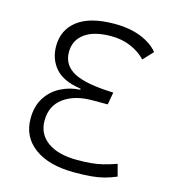

<svg xmlns="http://www.w3.org/2000/svg" viewBox="-107 -791 800 889"><g transform="rotate(15 293.0 -346.5)"><path d="M333.5 -703.1Q407.2 -703.1 461.2 -681.2Q515.1 -659.2 543 -624L499 -576.7Q471.7 -606.4 428.7 -625.2Q385.7 -644 334 -644Q250 -644 206.1 -611.3Q162.1 -578.6 162.1 -522.9Q162.1 -460 219.2 -429.2Q276.4 -398.4 409.2 -394L398.4 -334.5H325.2Q240.2 -334.5 187.7 -296.1Q135.3 -257.8 135.3 -186.5Q135.3 -122.1 186 -85.7Q236.8 -49.3 326.7 -49.3Q366.2 -49.3 395 -52Q423.8 -54.7 451.4 -61.5Q479 -68.4 514.2 -80.6L529.3 -23.4Q499.5 -10.7 471.2 -3.4Q442.9 3.9 409.4 6.8Q376 9.8 329.1 9.8Q208 9.8 139.2 -40.8Q70.3 -91.3 70.3 -179.2Q70.3 -238.8 96.7 -279.8Q123 -320.8 166 -342.8Q209 -364.7 258.3 -367.2V-372.1Q172.4 -384.8 135 -428.5Q97.7 -472.2 97.7 -533.7Q97.7 -612.3 157.5 -657.7Q217.3 -703.1 333.5 -703.1Z"/></g></svg>

Font: CaskaydiaMono NF Light
Style: Regular
Weight: 300
Designer: Aaron Bell
Foundry: Saja Typeworks
Version: Version 2111.001; ttfautohint (v1.8.4);Nerd Fonts 3.1.1